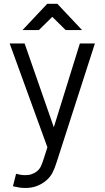

<svg xmlns="http://www.w3.org/2000/svg" viewBox="-20 -750 533 979"><path d="M45.9 199.7 62 136.2Q86.9 143.1 108.4 143.1Q127.4 143.1 141.8 137.9Q156.2 132.8 167 124.5Q182.1 112.8 189.2 96.4Q196.3 80.1 202.6 60.5L221.7 1L29.3 -528.3H105.5L254.4 -101.1L387.2 -528.3H463.9L268.6 77.6Q259.3 107.9 248 129.9Q236.8 151.9 216.8 169.4Q197.3 186.5 170.4 197.5Q143.6 208.5 108.4 208.5Q91.8 208.5 76.2 205.8Q60.5 203.1 45.9 199.7ZM314.9 -596.7 246.6 -664.1 178.2 -596.7H94.7L220.7 -730.5H272.5L398.4 -596.7Z"/></svg>

Font: Gidole
Style: Regular
Weight: 400
Version: Version 2.100; ttfautohint (v1.8.4.7-5d5b)